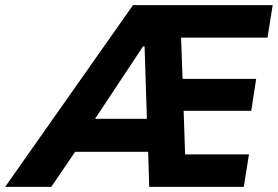

<svg xmlns="http://www.w3.org/2000/svg" viewBox="-90 -725 1078 745"><path d="M-70 0 426 -705H968L948 -579H557L611 -625L620 -375L557 -419H904L885 -295H564L621 -340L630 -75L571 -126H876L856 0H489L483 -199L517 -136H168L241 -194L109 0ZM465 -545 261 -237 256 -264H513L481 -232L471 -545Z"/></svg>

Font: Nunito Sans 7pt SemiCondensed ExtraBold
Style: Italic
Weight: 800
Width: 4
Italic angle: -9°
Designer: Vernon Adams
Foundry: Vernon Adams
Version: Version 3.101;gftools[0.9.27]